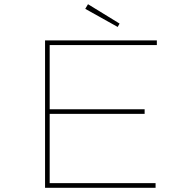

<svg xmlns="http://www.w3.org/2000/svg" viewBox="-20 -892 915 912"><path d="M194 0V-700H725V-678H216V-22H719V0ZM206 -351V-373H667V-351ZM539 -764 385 -850 398 -872 548 -780Z"/></svg>

Font: Lexend Zetta Thin
Style: Regular
Weight: 250
Version: Version 1.007